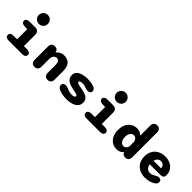

<svg xmlns="http://www.w3.org/2000/svg" viewBox="238 -2000 3238 3238"><g transform="rotate(45 1857.0 -381.5)"><path d="M160 -116.5H240.5V-360H191.5Q146.5 -360 123.2 -375Q100 -390 100 -418Q100 -446.5 123.2 -461.2Q146.5 -476 191.5 -476H310.5Q402.5 -476 402.5 -384V-116.5H472Q514 -116.5 535 -101.2Q556 -86 556 -58Q556 -30 535 -15Q514 0 472 0H160Q119 0 97.8 -15Q76.5 -30 76.5 -58Q76.5 -86 97.8 -101.2Q119 -116.5 160 -116.5ZM208.5 -666.5Q208.5 -696.5 223 -721Q237.5 -745.5 262.2 -760Q287 -774.5 317 -774.5Q347.5 -774.5 372 -760Q396.5 -745.5 410.8 -721Q425 -696.5 425 -666.5Q425 -636.5 410.8 -611.8Q396.5 -587 372 -572.8Q347.5 -558.5 317 -558.5Q287 -558.5 262.2 -572.8Q237.5 -587 223 -611.8Q208.5 -636.5 208.5 -666.5Z M1087.5 5Q1005 5 1005 -87.5V-256Q1005 -311.5 989.5 -339.8Q974 -368 937 -368Q919.5 -368 905 -360.5Q890.5 -353 880 -339.2Q869.5 -325.5 863.8 -307.5Q858 -289.5 858 -269V-87.5Q858 5 775.5 5Q694 5 694 -87.5V-393Q694 -485 775.5 -485Q841 -485 853.5 -427.5L854 -414Q876.5 -445.5 912 -466Q947.5 -486.5 995 -486.5Q1046.5 -486.5 1085.8 -466.8Q1125 -447 1147 -401.8Q1169 -356.5 1169 -280V-87.5Q1169 -42.5 1148 -18.8Q1127 5 1087.5 5Z M1548 10.5Q1504 10.5 1461 4.5Q1418 -1.5 1382.8 -14Q1347.5 -26.5 1326.8 -45.5Q1306 -64.5 1306 -90.5Q1306 -120 1325 -135.2Q1344 -150.5 1373.5 -150.5Q1386 -150.5 1401 -146.8Q1416 -143 1433 -136Q1449 -128.5 1466.2 -121.8Q1483.5 -115 1503.5 -110.5Q1523.5 -106 1546.5 -106Q1582 -106 1601.8 -114Q1621.5 -122 1621.5 -141.5Q1621.5 -153.5 1609.5 -161Q1597.5 -168.5 1574.2 -174Q1551 -179.5 1517 -185.5Q1456 -196 1411.8 -215Q1367.5 -234 1343.5 -265.5Q1319.5 -297 1319.5 -345Q1319.5 -385 1339.8 -412.2Q1360 -439.5 1393.2 -456Q1426.5 -472.5 1467.2 -480Q1508 -487.5 1549 -487.5Q1587 -487.5 1624.8 -483Q1662.5 -478.5 1693.5 -468.2Q1724.5 -458 1743.2 -440.5Q1762 -423 1762 -397Q1762 -369.5 1743 -355.5Q1724 -341.5 1696 -341.5Q1680 -341.5 1666 -344.5Q1652 -347.5 1637.5 -353Q1622.5 -359 1601.2 -365.5Q1580 -372 1551 -372Q1538.5 -372 1525.8 -370.8Q1513 -369.5 1502.5 -366.2Q1492 -363 1485.8 -356.8Q1479.5 -350.5 1479.5 -340.5Q1479.5 -329.5 1492.8 -321.8Q1506 -314 1528.8 -308.5Q1551.5 -303 1581.5 -298Q1642 -288 1688 -272Q1734 -256 1759.5 -227Q1785 -198 1785 -149Q1785 -94 1751.8 -58.5Q1718.5 -23 1664.8 -6.2Q1611 10.5 1548 10.5Z M2017 -116.5H2097.5V-360H2048.5Q2003.5 -360 1980.2 -375Q1957 -390 1957 -418Q1957 -446.5 1980.2 -461.2Q2003.5 -476 2048.5 -476H2167.5Q2259.5 -476 2259.5 -384V-116.5H2329Q2371 -116.5 2392 -101.2Q2413 -86 2413 -58Q2413 -30 2392 -15Q2371 0 2329 0H2017Q1976 0 1954.8 -15Q1933.5 -30 1933.5 -58Q1933.5 -86 1954.8 -101.2Q1976 -116.5 2017 -116.5ZM2065.5 -666.5Q2065.5 -696.5 2080 -721Q2094.5 -745.5 2119.2 -760Q2144 -774.5 2174 -774.5Q2204.5 -774.5 2229 -760Q2253.5 -745.5 2267.8 -721Q2282 -696.5 2282 -666.5Q2282 -636.5 2267.8 -611.8Q2253.5 -587 2229 -572.8Q2204.5 -558.5 2174 -558.5Q2144 -558.5 2119.2 -572.8Q2094.5 -587 2080 -611.8Q2065.5 -636.5 2065.5 -666.5Z M2938.5 5Q2884.5 5 2866 -40L2865 -51.5Q2843.5 -22 2810 -5.8Q2776.5 10.5 2734.5 10.5Q2677 10.5 2629 -18.2Q2581 -47 2552.5 -102.5Q2524 -158 2524 -239Q2524 -320 2552.5 -375Q2581 -430 2629 -458.2Q2677 -486.5 2734.5 -486.5Q2773.5 -486.5 2804.8 -473Q2836 -459.5 2857 -434.5V-670Q2857 -714.5 2878 -738.2Q2899 -762 2938.5 -762Q3020.5 -762 3020.5 -670V-87.5Q3020.5 5 2938.5 5ZM2857 -181V-286Q2855.5 -306.5 2844.8 -324.5Q2834 -342.5 2817 -354.5Q2800 -366.5 2779 -366.5Q2754.5 -366.5 2734.2 -351.8Q2714 -337 2701.8 -308.5Q2689.5 -280 2689.5 -239Q2689.5 -198.5 2701.8 -169.5Q2714 -140.5 2734.2 -125Q2754.5 -109.5 2779 -109.5Q2799 -109.5 2815.8 -119.2Q2832.5 -129 2843.5 -145.5Q2854.5 -162 2857 -181Z M3403.5 10.5Q3336.5 10.5 3279.5 -18.2Q3222.5 -47 3188.2 -102.8Q3154 -158.5 3154 -239Q3154 -299.5 3173.5 -345.8Q3193 -392 3227.5 -423.5Q3262 -455 3307.5 -471.2Q3353 -487.5 3405 -487.5Q3474.5 -487.5 3528 -461.2Q3581.5 -435 3612 -388.2Q3642.5 -341.5 3642.5 -280.5Q3642.5 -240.5 3623.8 -224Q3605 -207.5 3564 -207.5H3312.5Q3317 -175 3330.8 -152.5Q3344.5 -130 3366.5 -118Q3388.5 -106 3415.5 -106Q3451 -106 3472.5 -115.5Q3494 -125 3511.5 -137Q3528.5 -147.5 3545.5 -154.8Q3562.5 -162 3582 -162Q3607 -162 3623.5 -148Q3640 -134 3640 -107Q3640 -82 3627 -66.8Q3614 -51.5 3594.5 -38Q3564.5 -16 3515 -2.8Q3465.5 10.5 3403.5 10.5ZM3316.5 -295H3498Q3492.5 -333.5 3469.8 -356.8Q3447 -380 3408.5 -380Q3387 -380 3368.5 -370.2Q3350 -360.5 3336.8 -341.8Q3323.5 -323 3316.5 -295Z"/></g></svg>

Font: Sono ExtraLight Monospace
Style: Bold
Weight: 700
Version: Version 2.112